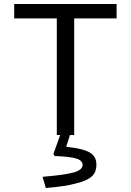

<svg xmlns="http://www.w3.org/2000/svg" viewBox="-20 -675 654 960"><path d="M264 -583H51V-655H563V-583H351V0H330L311 59Q392 67 427 86.5Q462 106 462 148Q462 187 438 208Q414 229 361 242Q332 250 294.5 255.5Q257 261 209 265L193 209Q302 200 347.5 187.5Q393 175 393 150Q393 127 361 117.5Q329 108 253 105L247 95L281 0H264Z"/></svg>

Font: Intel One Mono
Style: Regular
Weight: 400
Monospace: yes
Designer: Fred Shallcrass
Foundry: Frere-Jones Type LLC
Version: Version 1.400;hotconv 1.1.0;makeotfexe 2.6.0;FJTRelease1.4